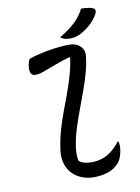

<svg xmlns="http://www.w3.org/2000/svg" viewBox="-102 -1020 805 1102"><g transform="rotate(-10 300.0 -469.0)"><path d="M109 -719Q130 -727 153.5 -733Q177 -739 201.5 -744Q226 -749 250.5 -752.5Q275 -756 299 -758Q323 -760 346 -760Q372 -760 391.5 -750Q411 -740 421.5 -722.5Q432 -705 430 -682Q425 -633 411 -583Q397 -533 378.5 -482Q360 -431 341 -380.5Q322 -330 306.5 -280.5Q291 -231 283 -182Q279 -155 279 -135Q279 -115 283 -95Q296 -83 314.5 -78Q333 -73 357 -73Q389 -73 417 -82Q445 -91 471 -110.5Q497 -130 523 -163H529Q532 -149 532 -135Q532 -121 529 -107Q526 -90 521 -75.5Q516 -61 508.5 -50Q501 -39 491 -30Q476 -16 456.5 -6.5Q437 3 411.5 8.5Q386 14 355 14Q315 14 282 0Q249 -14 227 -38.5Q205 -63 195.5 -97.5Q186 -132 192 -173Q199 -228 213.5 -280Q228 -332 246.5 -381.5Q265 -431 283.5 -481Q302 -531 316.5 -581.5Q331 -632 339 -685L333 -689Q280 -673 240.5 -657.5Q201 -642 173 -632.5Q145 -623 124 -623Q107 -623 99.5 -638.5Q92 -654 97 -684Q99 -694 101.5 -702.5Q104 -711 109 -719ZM449 -952Q463 -952 475 -951Q487 -950 497.5 -948Q508 -946 517 -942Q528 -938 529.5 -928.5Q531 -919 525 -908Q517 -892 505.5 -878Q494 -864 480 -851Q466 -838 450 -827Q434 -816 416 -807Q401 -800 387.5 -797Q374 -794 357 -794Q346 -794 336 -795.5Q326 -797 318 -801Q310 -805 302 -810Q337 -831 365 -852.5Q393 -874 414 -898.5Q435 -923 449 -952Z"/></g></svg>

Font: Rec Mono Duotone
Style: Italic
Weight: 400
Italic angle: -10°
Monospace: yes
Version: Version 1.085; ttfautohint (v1.8.4.7-5d5b)